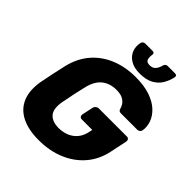

<svg xmlns="http://www.w3.org/2000/svg" viewBox="-244 -1056 1220 1220"><g transform="rotate(45 366.0 -446.5)"><path d="M308 10Q213 10 151.5 -21.5Q90 -53 65 -113.5Q40 -174 55 -261Q63 -304 73.5 -352.5Q84 -401 94 -445Q115 -530 166 -589Q217 -648 292.5 -679Q368 -710 461 -710Q536 -710 590 -691.5Q644 -673 677 -642Q710 -611 723 -574Q736 -537 730 -501Q728 -492 720.5 -486Q713 -480 703 -480H557Q547 -480 542 -483.5Q537 -487 534 -494Q531 -509 521 -525.5Q511 -542 490 -554Q469 -566 431 -566Q374 -566 335 -536Q296 -506 279 -440Q269 -398 259.5 -354Q250 -310 242 -266Q230 -196 257.5 -165Q285 -134 342 -134Q379 -134 411.5 -147Q444 -160 467 -187.5Q490 -215 498 -258L502 -277H408Q397 -277 391.5 -284.5Q386 -292 388 -303L404 -377Q406 -388 415 -395.5Q424 -403 435 -403H687Q698 -403 703.5 -395.5Q709 -388 707 -377L683 -263Q665 -177 612.5 -116Q560 -55 481.5 -22.5Q403 10 308 10ZM461 -743Q411 -743 378.5 -762.5Q346 -782 333 -814Q320 -846 328 -884Q330 -892 336 -897.5Q342 -903 351 -903H419Q428 -903 432 -897.5Q436 -892 434 -884Q430 -861 435.5 -843Q441 -825 469 -825Q497 -825 511 -843Q525 -861 530 -884Q532 -892 538 -897.5Q544 -903 553 -903H621Q630 -903 634 -897.5Q638 -892 636 -884Q628 -846 608.5 -814Q589 -782 553.5 -762.5Q518 -743 461 -743Z"/></g></svg>

Font: Rubik
Style: Bold Italic
Weight: 700
Italic angle: -12°
Designer: Hubert and Fischer
Foundry: Hubert and Fischer
Version: Version 2.300;gftools[0.9.30]